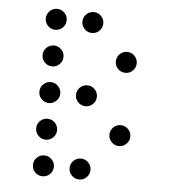

<svg xmlns="http://www.w3.org/2000/svg" viewBox="-48 -698 643 714"><g transform="rotate(5 273.5 -341.5)"><path d="M175.8 -615.2Q175.8 -599.1 164.3 -587.6Q152.8 -576.2 136.7 -576.2Q120.6 -576.2 109.1 -587.6Q97.7 -599.1 97.7 -615.2Q97.7 -631.3 109.1 -642.8Q120.6 -654.3 136.7 -654.3Q152.8 -654.3 164.3 -642.8Q175.8 -631.3 175.8 -615.2ZM312.5 -615.2Q312.5 -599.1 301 -587.6Q289.6 -576.2 273.4 -576.2Q257.3 -576.2 245.8 -587.6Q234.4 -599.1 234.4 -615.2Q234.4 -631.3 245.8 -642.8Q257.3 -654.3 273.4 -654.3Q289.6 -654.3 301 -642.8Q312.5 -631.3 312.5 -615.2ZM175.8 -478.5Q175.8 -462.4 164.3 -450.9Q152.8 -439.5 136.7 -439.5Q120.6 -439.5 109.1 -450.9Q97.7 -462.4 97.7 -478.5Q97.7 -494.6 109.1 -506.1Q120.6 -517.6 136.7 -517.6Q152.8 -517.6 164.3 -506.1Q175.8 -494.6 175.8 -478.5ZM449.2 -478.5Q449.2 -462.4 437.7 -450.9Q426.3 -439.5 410.2 -439.5Q394 -439.5 382.6 -450.9Q371.1 -462.4 371.1 -478.5Q371.1 -494.6 382.6 -506.1Q394 -517.6 410.2 -517.6Q426.3 -517.6 437.7 -506.1Q449.2 -494.6 449.2 -478.5ZM175.8 -341.8Q175.8 -325.7 164.3 -314.2Q152.8 -302.7 136.7 -302.7Q120.6 -302.7 109.1 -314.2Q97.7 -325.7 97.7 -341.8Q97.7 -357.9 109.1 -369.4Q120.6 -380.9 136.7 -380.9Q152.8 -380.9 164.3 -369.4Q175.8 -357.9 175.8 -341.8ZM312.5 -341.8Q312.5 -325.7 301 -314.2Q289.6 -302.7 273.4 -302.7Q257.3 -302.7 245.8 -314.2Q234.4 -325.7 234.4 -341.8Q234.4 -357.9 245.8 -369.4Q257.3 -380.9 273.4 -380.9Q289.6 -380.9 301 -369.4Q312.5 -357.9 312.5 -341.8ZM175.8 -205.1Q175.8 -189 164.3 -177.5Q152.8 -166 136.7 -166Q120.6 -166 109.1 -177.5Q97.7 -189 97.7 -205.1Q97.7 -221.2 109.1 -232.7Q120.6 -244.1 136.7 -244.1Q152.8 -244.1 164.3 -232.7Q175.8 -221.2 175.8 -205.1ZM449.2 -205.1Q449.2 -189 437.7 -177.5Q426.3 -166 410.2 -166Q394 -166 382.6 -177.5Q371.1 -189 371.1 -205.1Q371.1 -221.2 382.6 -232.7Q394 -244.1 410.2 -244.1Q426.3 -244.1 437.7 -232.7Q449.2 -221.2 449.2 -205.1ZM175.8 -68.4Q175.8 -52.2 164.3 -40.8Q152.8 -29.3 136.7 -29.3Q120.6 -29.3 109.1 -40.8Q97.7 -52.2 97.7 -68.4Q97.7 -84.5 109.1 -95.9Q120.6 -107.4 136.7 -107.4Q152.8 -107.4 164.3 -95.9Q175.8 -84.5 175.8 -68.4ZM312.5 -68.4Q312.5 -52.2 301 -40.8Q289.6 -29.3 273.4 -29.3Q257.3 -29.3 245.8 -40.8Q234.4 -52.2 234.4 -68.4Q234.4 -84.5 245.8 -95.9Q257.3 -107.4 273.4 -107.4Q289.6 -107.4 301 -95.9Q312.5 -84.5 312.5 -68.4Z"/></g></svg>

Font: DatDot Light
Style: Regular
Weight: 300
Designer: GGBot
Version: 1.00